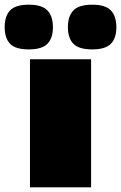

<svg xmlns="http://www.w3.org/2000/svg" viewBox="-64 -800 517 820"><path d="M64 0V-547H325V0ZM330 -589Q273 -589 249.5 -613Q226 -637 226 -684Q226 -731 249.5 -755.5Q273 -780 330 -780Q386 -780 409.5 -755.5Q433 -731 433 -684Q433 -637 409.5 -613Q386 -589 330 -589ZM59 -589Q2 -589 -21 -613Q-44 -637 -44 -684Q-44 -731 -21 -755.5Q2 -780 59 -780Q115 -780 138.5 -755.5Q162 -731 162 -684Q162 -637 138.5 -613Q115 -589 59 -589Z"/></svg>

Font: Georama Extra Expanded ExtraBold
Style: Regular
Weight: 800
Width: 8
Designer: Jean-Baptiste Levee
Foundry: Production Type
Version: Version 1.000